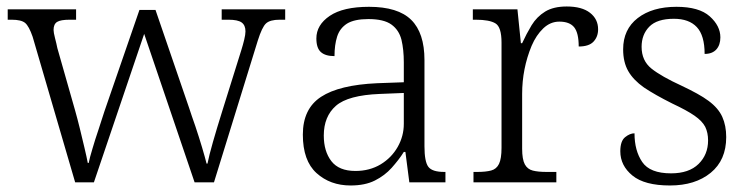

<svg xmlns="http://www.w3.org/2000/svg" viewBox="-20 -565 2318 595"><path d="M426.8 -460 271 0H212.9L81.1 -451.2Q69.8 -483.9 57.9 -493.9Q45.9 -503.9 16.1 -503.9H3.9V-536.1H215.8V-503.9H195.8Q168 -503.9 157 -497.1Q146 -490.2 146 -472.2Q146 -464.4 150.4 -447.3Q152.8 -439 154.5 -430.9Q156.2 -422.9 157.7 -416L212.9 -222.2Q219.7 -198.2 227.5 -166.5Q233.9 -139.6 241.5 -108.2Q249 -76.7 252 -60.1H254.9Q257.8 -75.7 266.6 -104.5Q273.9 -129.9 285.4 -163.8Q296.9 -197.8 303.7 -220.2L412.1 -534.2H461.9L565.9 -231Q569.8 -218.8 574.7 -204.6Q579.6 -190.4 585.4 -173.8Q596.7 -140.1 606.2 -108.2Q615.7 -76.2 620.1 -58.1H623Q627.9 -83 639.9 -125Q651.9 -167 668.9 -221.2L728 -410.2Q732.9 -425.8 736.8 -441.9Q740.7 -458 740.7 -467.8Q740.7 -486.8 728.8 -495.4Q716.8 -503.9 688 -503.9H667V-536.1H863.8V-503.9H846.7Q816.9 -503.9 804.4 -492.4Q792 -481 778.8 -439L643.1 0H583Z M1066.4 9.8Q1003.4 9.8 960.9 -28.6Q918.5 -66.9 918.5 -147.9Q918.5 -228 974.9 -264.9Q1031.2 -301.8 1148.4 -307.1L1231.4 -310.1V-372.1Q1231.4 -411.1 1224.1 -441.9Q1216.3 -472.2 1192.9 -489Q1169.4 -505.9 1121.6 -505.9Q1078.1 -505.9 1055.2 -491.7Q1032.7 -477.1 1024.7 -451.4Q1016.6 -425.8 1016.6 -391.1Q988.3 -391.1 974.4 -403.6Q960.4 -416 960.4 -445.8Q960.4 -487.8 1002 -515.9Q1043.5 -543.9 1123.5 -543.9Q1213.4 -543.9 1254.4 -503.4Q1295.4 -462.9 1295.4 -378.9V-111.8Q1295.4 -64 1307.4 -48.1Q1319.3 -32.2 1356.4 -32.2H1360.4V0H1248.5L1236.3 -94.2H1231.4Q1223.6 -81.5 1214.1 -69.3Q1204.6 -57.1 1193.8 -44.9Q1172.4 -21 1141.8 -5.6Q1111.3 9.8 1066.4 9.8ZM1081.5 -35.2Q1125.5 -35.2 1159.7 -55.7Q1193.4 -76.2 1212.4 -109.6Q1231.4 -143.1 1231.4 -181.2V-276.9L1157.2 -273.9Q1058.6 -270 1021 -237.1Q983.4 -204.1 983.4 -145Q983.4 -96.2 1006.8 -65.7Q1030.3 -35.2 1081.5 -35.2Z M1704.1 -32.2V0H1447.3V-32.2H1459.5Q1485.4 -32.2 1502 -36.6Q1518.6 -41 1526.4 -57.1Q1534.2 -73.2 1534.2 -106.9V-433.1Q1534.2 -481 1515.6 -492.4Q1497.1 -503.9 1454.1 -503.9H1445.3V-536.1H1583.5L1594.2 -431.2H1598.1Q1611.3 -460 1627.4 -486.8Q1643.6 -513.2 1669.4 -529.1Q1695.3 -544.9 1736.3 -544.9Q1783.2 -544.9 1808.3 -525.4Q1833.5 -505.9 1833.5 -474.1Q1833.5 -451.2 1819.3 -436Q1805.2 -420.9 1773.4 -420.9Q1773.4 -462.9 1759.3 -480.5Q1745.1 -498 1713.4 -498Q1685.5 -498 1663.6 -477.1Q1641.6 -456.1 1627.4 -422.9Q1598.1 -352.1 1598.1 -273.9V-104Q1598.1 -71.3 1606.4 -55.7Q1614.7 -40.5 1631.1 -36.4Q1647.5 -32.2 1673.3 -32.2Z M2056.2 9.8Q1977.5 9.8 1939.9 -21Q1902.3 -51.8 1902.3 -96.2Q1902.3 -127.9 1917.2 -139.9Q1932.1 -151.9 1946.3 -151.9Q1946.3 -98.1 1970.2 -63Q1994.1 -27.8 2059.6 -27.8Q2115.2 -27.8 2144.8 -56.9Q2174.3 -85.9 2174.3 -129.9Q2174.3 -153.8 2165.5 -171.9Q2156.2 -189.9 2132.3 -206.5Q2108.4 -223.1 2063.5 -244.1Q2008.8 -271.5 1975.6 -293.9Q1942.9 -316.9 1927 -344.5Q1911.1 -372.1 1911.1 -412.1Q1911.1 -474.1 1956.3 -509Q2001.5 -543.9 2076.2 -543.9Q2146.5 -543.9 2179.4 -514.4Q2212.4 -484.9 2212.4 -449.2Q2212.4 -425.8 2200 -411.9Q2187.5 -397.9 2163.6 -397.9Q2163.6 -455.1 2139.4 -481Q2115.2 -506.8 2068.4 -506.8Q2016.1 -506.8 1992.2 -482.4Q1968.3 -458 1968.3 -419.9Q1968.3 -377 1998.8 -352.5Q2029.3 -328.1 2093.3 -298.8Q2119.1 -286.6 2139.9 -275.1Q2160.6 -263.7 2175.8 -252.4Q2206.1 -230 2218.3 -202.9Q2230.5 -175.8 2230.5 -140.1Q2230.5 -68.8 2182.4 -29.5Q2134.3 9.8 2056.2 9.8Z"/></svg>

Font: Koh Santepheap Light
Style: Regular
Weight: 300
Designer: Danh Hong
Version: Version 2.002; ttfautohint (v1.8.3)